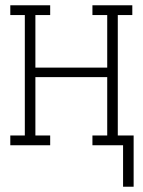

<svg xmlns="http://www.w3.org/2000/svg" viewBox="-20 -550 540 727"><path d="M446 157V0H330V-37H386V-258H114V-37H170V0H19V-37H74V-493H19V-530H170V-493H114V-294H386V-493H330V-530H481V-493H426V-37H486V157Z"/></svg>

Font: Iosevka Slab Extralight
Style: Regular
Weight: 200
Monospace: yes
Designer: Belleve Invis
Foundry: Belleve Invis
Version: Version 11.1.1; ttfautohint (v1.8.3)